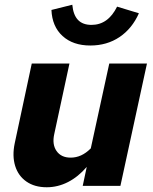

<svg xmlns="http://www.w3.org/2000/svg" viewBox="-20 -784 646 810"><path d="M177 6Q126 6 91.5 -18Q57 -42 44 -84Q31 -126 42 -179L114 -516H273L209 -219Q199 -175 218.5 -147Q238 -119 278 -119Q301 -119 322 -128.5Q343 -138 363 -158L441 -516H600L488 0H329L346 -80Q310 -38 267 -16Q224 6 177 6ZM361 -592Q288 -592 244 -632Q200 -672 197 -742L285 -764Q289 -721 309 -700Q329 -679 366 -679Q436 -679 474 -756L566 -728Q537 -663 484 -627.5Q431 -592 361 -592Z"/></svg>

Font: Red Hat Text
Style: Italic
Weight: 300
Italic angle: -12°
Designer: Pentagram, MCKL
Foundry: Pentagram, MCKL
Version: Version 1.023